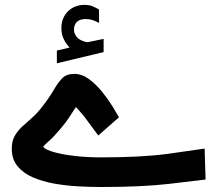

<svg xmlns="http://www.w3.org/2000/svg" viewBox="-20 -768 892 788"><path d="M265.6 -572.8Q251 -588.4 241.5 -607.7Q231.9 -627 231.9 -652.8Q231.9 -671.9 237.3 -687Q242.7 -702.1 252 -713.9Q265.1 -730.5 284.7 -739.3Q304.2 -748 324.7 -748Q345.7 -748 358.9 -742.7Q372.1 -737.3 386.2 -729L386.7 -673.8Q372.1 -681.6 359.4 -685.8Q346.7 -689.9 331.5 -689.9Q322.8 -689.9 313 -687.5Q303.2 -685.1 295.9 -678.2Q283.7 -667 283.7 -646.5Q283.7 -631.3 293.9 -617.7Q304.2 -604 327.6 -597.2Q330.1 -596.7 332.5 -595.9Q335 -595.2 337.4 -595.2Q339.8 -595.2 341.8 -595.2L405.3 -608.4V-554.2L213.4 -508.3V-560.5ZM383.3 -211.9Q362.3 -239.7 339.8 -270.8Q317.4 -301.8 291.5 -328.6Q275.4 -304.7 264.2 -286.9Q252.9 -269 231.4 -243.2Q199.2 -204.6 181.4 -189.7Q163.6 -174.8 156.7 -165Q168 -152.8 203.4 -143.1Q238.8 -133.3 289.1 -127.7Q339.4 -122.1 394.5 -122.1Q562.5 -122.1 669.4 -136.7Q776.4 -151.4 819.8 -158.2L823.7 -31.2Q785.6 -26.4 674.3 -13.4Q563 -0.5 395.5 -0.5Q351.6 -0.5 301.5 -3.2Q251.5 -5.9 203.1 -14.4Q154.8 -22.9 115.2 -40Q75.7 -57.1 52 -85.7Q28.3 -114.3 28.3 -157.7Q28.3 -188 39.8 -209Q51.3 -230 69.8 -247.3Q88.4 -264.6 109.9 -283.2Q131.3 -301.8 150.9 -327.1Q183.1 -368.2 200.9 -399.4Q218.8 -430.7 236.3 -447.8Q253.9 -464.8 285.2 -464.8Q316.4 -464.8 345.9 -442.9Q375.5 -420.9 400.4 -389.6Q425.3 -358.4 442.9 -329.6Q460.4 -300.8 468.3 -286.6Z"/></svg>

Font: Vazir FD-WOL-UI
Style: Bold-FD-WOL-UI
Weight: 700
Designer: Saber Rastikerdar
Foundry: Saber Rastikerdar
Version: Version 30.0.0